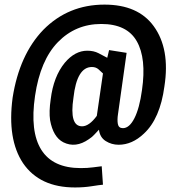

<svg xmlns="http://www.w3.org/2000/svg" viewBox="-20 -612 759 833"><path d="M336 -64Q366.7 -64 400 -109.3L426.7 -293.3Q418.7 -301.3 407.3 -311.3Q396 -321.3 378.7 -321.3Q313.3 -321.3 298.7 -188Q280 -64 336 -64ZM445.3 -361.3 453.3 -394.7 529.3 -382.7 492 -117.3Q488 -92 491.3 -74Q494.7 -56 513.3 -56Q541.3 -56 563.3 -99.3Q585.3 -142.7 596 -221.3Q616 -358.7 573.3 -433.3Q530.7 -508 419.3 -508Q308 -508 231.3 -429.3Q154.7 -350.7 132 -196Q109.3 -41.3 159.3 38Q209.3 117.3 330.7 117.3Q360 117.3 384 114Q408 110.7 421.3 109.3L426.7 189.3Q410.7 190.7 377.3 196Q344 201.3 305.3 201.3Q152 201.3 80 96Q10.7 -8 34.7 -188Q64 -374.7 168 -482.7Q276 -592 433.3 -592Q578.7 -592 646.7 -498.7Q718.7 -400 693.3 -237.3Q674.7 -97.3 604 -32Q553.3 16 494.7 16Q464 16 438.7 0Q413.3 -16 409.3 -49.3Q400 -40 390 -28.7Q380 -17.3 365.3 -8Q308 32 254.7 5.3Q210.7 -17.3 197.3 -90.7Q192 -128 200 -181.3Q212 -280 261.3 -340Q305.3 -392 358.7 -392Q386.7 -392 407.3 -381.3Q428 -370.7 445.3 -361.3Z"/></svg>

Font: Timmana
Style: Regular
Weight: 400
Designer: Appaji Ambarisha Darbha
Foundry: Andhrapradesh Society for Knowledge Networks
Version: Version 1.0.4; ttfautohint (v1.2.42-39fb)